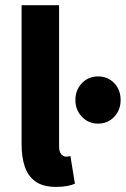

<svg xmlns="http://www.w3.org/2000/svg" viewBox="-20 -721 493 753"><path d="M200 12Q149.6 12 120.1 -8.5Q90.5 -29 77.6 -66.5Q64.7 -104 64.7 -154.2V-700.6H211.7V-148.2Q211.7 -124.8 220.6 -115.7Q229.5 -106.6 238.6 -106.6Q243.3 -106.6 246.8 -107.1Q250.3 -107.6 256.3 -108.6L273.8 -0.6Q262.1 4.9 243.7 8.4Q225.3 12 200 12ZM364.4 -236.2Q326.7 -236.2 301.2 -263.1Q275.7 -290 275.7 -328.6Q275.7 -368.4 301.2 -394.8Q326.7 -421.3 364.4 -421.3Q403.1 -421.3 428.1 -394.8Q453.1 -368.4 453.1 -328.6Q453.1 -290 428.1 -263.1Q403.1 -236.2 364.4 -236.2Z"/></svg>

Font: Source Sans Variable
Style: Regular
Weight: 200
Designer: Paul D. Hunt
Foundry: Adobe Systems Incorporated
Version: Version 3.006;hotconv 1.0.111;makeotfexe 2.5.65597